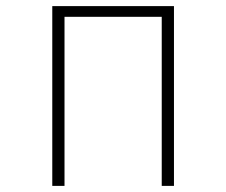

<svg xmlns="http://www.w3.org/2000/svg" viewBox="-20 -608 740 628"><path d="M151 0V-588H549V0H509V-553H191V0Z"/></svg>

Font: Martian Mono Thin
Style: Regular
Weight: 100
Monospace: yes
Designer: Roman Shamin
Foundry: Evil Martians
Version: Version 1.000; ttfautohint (v1.8.4.7-5d5b)